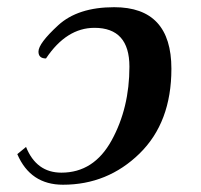

<svg xmlns="http://www.w3.org/2000/svg" viewBox="-20 -504 560 536"><path d="M155.8 11.7Q64.9 11.7 28.3 -73.7L52.7 -93.8Q81.5 -22 151.4 -22Q242.2 -22 291.7 -112.3Q341.3 -202.6 341.3 -317.9Q341.3 -426.3 243.7 -426.3Q165.5 -426.3 108.4 -340.8Q87.4 -340.8 87.4 -359.9Q87.4 -382.8 142.3 -433.3Q197.3 -483.9 298.8 -483.9Q458.5 -483.9 458.5 -312Q458.5 -162.1 369.4 -75.2Q280.3 11.7 155.8 11.7Z"/></svg>

Font: Kelvinch
Style: Bold Italic
Weight: 700
Italic angle: -10°
Designer: Paul James Miller
Foundry: High-Logic / Made with FontCreator
Version: Version 3.30 September 23, 2016